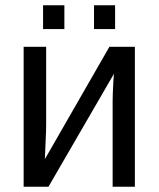

<svg xmlns="http://www.w3.org/2000/svg" viewBox="-20 -705 599 725"><path d="M410.2 -426.3 163.1 0H69.3V-528.3H154.3V-239.3Q154.3 -208 152.3 -172.9Q150.4 -137.7 149.4 -104L393.1 -528.3H489.3V0H405.3V-322.3Q405.3 -334 406 -354.7Q406.7 -375.5 408 -396Q409.2 -416.5 410.2 -426.3ZM414.6 -685.1V-595.2H335V-685.1ZM223.1 -685.1V-595.2H142.6V-685.1Z"/></svg>

Font: Arimo Nerd Font
Style: Regular
Weight: 400
Designer: Steve Matteson
Foundry: Monotype Imaging Inc.
Version: Version 1.33;Nerd Fonts 3.2.1